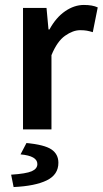

<svg xmlns="http://www.w3.org/2000/svg" viewBox="-20 -523 415 776"><path d="M73 0V-491H168L176 -404H180Q206 -452 243 -477.5Q280 -503 319 -503Q354 -503 375 -493L355 -393Q342 -397 331 -399Q320 -401 304 -401Q275 -401 243 -378.5Q211 -356 188 -300V0ZM35 233 25 183Q86 179 108.5 169Q131 159 131 140Q131 107 63 101L87 55Q160 62 188 81Q216 100 216 135Q216 183 169 206Q122 229 35 233Z"/></svg>

Font: Processing Sans Pro Semibold
Style: Regular
Weight: 600
Designer: Paul D. Hunt
Foundry: Adobe Systems Incorporated
Version: Version 2.020;PS 2.000;hotconv 1.0.86;makeotf.lib2.5.63406